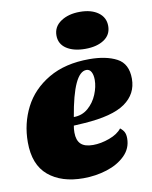

<svg xmlns="http://www.w3.org/2000/svg" viewBox="-87 -823 720 908"><g transform="rotate(-10 273.5 -369.0)"><path d="M547 -404Q547 -331 486 -288Q425 -245 288 -236Q280 -235 238 -233Q235 -218 235 -200Q235 -163 253.5 -145Q272 -127 312 -127Q350 -127 391 -142Q432 -157 451 -182Q465 -171 470.5 -159.5Q476 -148 476 -130Q476 -82 441.5 -48Q407 -14 353 3Q299 20 240 20Q135 20 72.5 -32.5Q10 -85 10 -193Q10 -283 49 -359.5Q88 -436 168 -483Q248 -530 364 -530Q445 -530 496 -503Q547 -476 547 -404ZM245 -273Q285 -273 314 -298Q343 -323 358 -359.5Q373 -396 373 -429Q373 -453 365 -467.5Q357 -482 342 -482Q280 -482 245 -273ZM480 -669Q480 -627 445.5 -604Q411 -581 355 -581Q299 -581 265 -603.5Q231 -626 231 -667Q231 -709 267.5 -733.5Q304 -758 359 -758Q414 -758 447 -734Q480 -710 480 -669Z"/></g></svg>

Font: Sansita Black Italic
Style: Regular
Weight: 900
Italic angle: -11°
Designer: Pablo Cosgaya
Foundry: Omnibus-Type
Version: Version 1.006